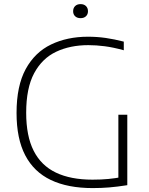

<svg xmlns="http://www.w3.org/2000/svg" viewBox="-20 -932 744 957"><path d="M442 5.5Q318 5.5 233.5 -34.8Q149 -75 105.8 -157.8Q62.5 -240.5 62.5 -369Q62.5 -504 108.2 -587.8Q154 -671.5 234.5 -710.2Q315 -749 418.5 -749Q464 -749 507.2 -742.8Q550.5 -736.5 597 -724.5V-681.5Q544.5 -696 502 -701.5Q459.5 -707 420.5 -707Q329.5 -707 259.8 -674Q190 -641 150.2 -567Q110.5 -493 110.5 -370Q110.5 -254 147.8 -180.5Q185 -107 258.5 -71.8Q332 -36.5 441 -36.5Q485 -36.5 520.5 -40Q556 -43.5 587 -49.5L570 -27.5V-360H614.5V-9Q563.5 -1 524.2 2.2Q485 5.5 442 5.5ZM381.5 -841.5Q364.5 -841.5 354.5 -851Q344.5 -860.5 344.5 -876Q344.5 -892 354.5 -901.8Q364.5 -911.5 381.5 -911.5Q398.5 -911.5 408.5 -901.8Q418.5 -892 418.5 -876Q418.5 -860.5 408.5 -851Q398.5 -841.5 381.5 -841.5Z"/></svg>

Font: Encode Sans SC SemiExpanded ExtraLight
Style: Regular
Weight: 250
Width: 6
Designer: Multiple Designers
Foundry: Impallari Type
Version: Version 3.002